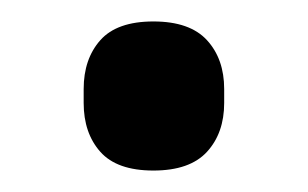

<svg xmlns="http://www.w3.org/2000/svg" viewBox="-20 -147 287 179"><path d="M123 12Q89 12 73.5 -5.5Q58 -23 58 -51V-64Q58 -92 73.5 -109.5Q89 -127 123 -127Q157 -127 173 -109.5Q189 -92 189 -64V-51Q189 -23 173 -5.5Q157 12 123 12Z"/></svg>

Font: Sofia Sans SemiBold
Style: Regular
Weight: 600
Designer: Botio Nikoltchev, Ani Petrova
Foundry: lettersoup
Version: Version 4.101; ttfautohint (v1.8.4.7-5d5b)